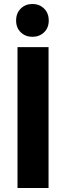

<svg xmlns="http://www.w3.org/2000/svg" viewBox="-20 -937 326 965"><path d="M68 8V-700H224V8ZM201.5 -774.5Q178 -752 143 -752Q108 -752 84.5 -774.5Q61 -797 61 -834Q61 -871 84.5 -894Q108 -917 143 -917Q178 -917 201.5 -894Q225 -871 225 -834Q225 -797 201.5 -774.5Z"/></svg>

Font: Repo
Style: Bold
Weight: 700
Designer: Stefan Peev
Foundry: Context Ltd
Version: Version 001.000